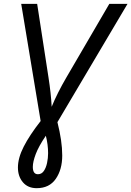

<svg xmlns="http://www.w3.org/2000/svg" viewBox="-20 -734 680 994"><path d="M169.9 240.2Q124.5 240.2 98.6 209.7Q72.8 179.2 72.8 133.3Q72.8 84 102.8 25.1Q132.8 -33.7 190.4 -107.4L89.8 -713.9H172.4L231 -333.5Q243.7 -252.9 247.6 -181.2Q261.2 -215.3 280.8 -254.2Q300.3 -293 322.8 -331.5L545.9 -713.9H640.1L277.3 -101.6Q289.6 -52.7 295.9 -9.8Q302.2 33.2 302.2 71.3Q302.2 143.6 268.8 191.9Q235.4 240.2 169.9 240.2ZM176.3 168Q195.3 168 206.8 151.4Q218.3 134.8 223.6 109.6Q229 84.5 229 59.1Q229 38.1 226.1 14.4Q223.1 -9.3 217.3 -31.2Q180.2 23.4 165 63.7Q149.9 104 149.9 129.9Q149.9 168 176.3 168Z"/></svg>

Font: Open Sans
Style: Italic
Weight: 400
Italic angle: -12°
Designer: Monotype Design Team
Foundry: Monotype Imaging Inc.
Version: Version 3.000; ttfautohint (v1.8.4)